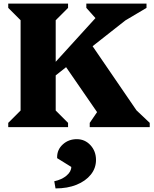

<svg xmlns="http://www.w3.org/2000/svg" viewBox="-20 -710 858 1072"><path d="M26 0V-24L95 -93V-597L26 -666V-690H360V-666L291 -597V-365L513 -609L462 -666V-690H798V-666L680 -596L497 -452L742 -94L816 -24V0H481V-24L522 -84L349 -335L291 -289V-93L360 -24V0ZM290 342 283 302Q325 293 351.5 270.5Q378 248 378 222L299 173V167Q299 125 331 96Q363 67 409 67Q454 67 485 100.5Q516 134 516 183Q516 229 487 265Q458 301 407.5 321.5Q357 342 290 342Z"/></svg>

Font: Platypi ExtraBold
Style: Regular
Weight: 800
Designer: David Sargent
Foundry: Bolt Cutter Type
Version: Version 1.200; ttfautohint (v1.8.4.7-5d5b)